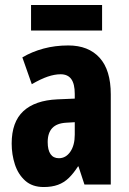

<svg xmlns="http://www.w3.org/2000/svg" viewBox="-20 -743 518 773"><path d="M255 -560Q336 -560 381 -510.5Q426 -461 426 -363V0H320L296 -73H294Q276 -45 257 -26.5Q238 -8 213.5 1Q189 10 156 10Q110 10 81.5 -15.5Q53 -41 40 -81Q27 -121 27 -165Q27 -252 74 -295.5Q121 -339 211 -343L281 -346V-365Q281 -405 267 -424.5Q253 -444 224 -444Q200 -444 172 -434.5Q144 -425 108 -404L70 -512Q109 -535 155.5 -547.5Q202 -560 255 -560ZM247 -249Q209 -247 190.5 -227.5Q172 -208 172 -171Q172 -139 183.5 -122.5Q195 -106 217 -106Q245 -106 263 -132Q281 -158 281 -201V-251ZM391 -723V-620H105V-723Z"/></svg>

Font: Noto Sans Khmer ExtraCondensed ExtraBold
Style: Regular
Weight: 800
Width: 2
Designer: Danh Hong and the Monotype Design Team
Foundry: Monotype Imaging Inc.
Version: Version 2.004